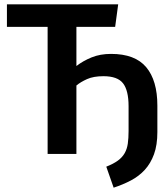

<svg xmlns="http://www.w3.org/2000/svg" viewBox="-20 -711 777 887"><path d="M471 59Q504 46 524.5 31Q545 16 556 -3.5Q567 -23 570.5 -48Q574 -73 574 -106V-220Q574 -293 548.5 -326Q523 -359 458 -359Q412 -359 382 -345.5Q352 -332 333 -316V0H200V-587H12V-691H526L512 -587H333V-406Q364 -430 403.5 -446Q443 -462 493 -462Q604 -462 655.5 -400.5Q707 -339 707 -223V-101Q707 -41 691.5 1.5Q676 44 649 73.5Q622 103 585 122.5Q548 142 505 156Z"/></svg>

Font: Qnwhxotralxmqkhsjrfbfhwcoqn
Style: Regular
Weight: 500
Designer: Carrois Corporate & Edenspiekermann
Foundry: Carrois Corporate GbR & Edenspiekermann AG
Version: Version 2.001